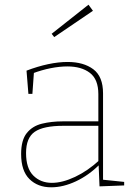

<svg xmlns="http://www.w3.org/2000/svg" viewBox="-20 -792 574 818"><path d="M419 -19 412 -27 509 -17V-2L404 2L400 -94L404 -91Q358 -45 303.5 -19.5Q249 6 198 6Q141 6 105.5 -29Q70 -64 70 -136Q70 -195 94 -225Q118 -255 158.5 -265Q199 -275 248 -275H406L399 -268V-391Q399 -454 363 -481.5Q327 -509 267 -509Q234 -509 196 -501.5Q158 -494 118 -479L125 -490L118 -392H101L93 -491Q140 -509 184.5 -518.5Q229 -528 268 -528Q336 -528 377.5 -497Q419 -466 419 -394ZM91 -140Q91 -75 122 -44Q153 -13 201 -13Q246 -13 300 -38.5Q354 -64 404 -110L399 -99V-263L406 -256H250Q165 -256 128 -230.5Q91 -205 91 -140ZM211 -634 200 -648 357 -772 376 -746Z"/></svg>

Font: Bitter Thin Thin
Style: Regular
Weight: 250
Version: Version 2.002